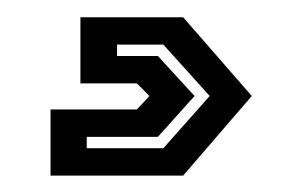

<svg xmlns="http://www.w3.org/2000/svg" viewBox="-20 -34 359 228"><path d="M40 174.5V96H142.5L157.5 80L142.5 65H75.5V-13.5H197.5L279 80L197.5 174.5ZM83 142H174L229 80L174 19H119V32.5H167.5L211 80L167.5 128.5H83Z"/></svg>

Font: Tourney Condensed Regular
Style: Bold
Weight: 700
Width: 3
Designer: Tyler Finck
Foundry: Etcetera Type Co
Version: Version 1.010; ttfautohint (v1.8.3)